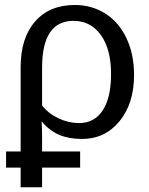

<svg xmlns="http://www.w3.org/2000/svg" viewBox="-20 -559 609 786"><path d="M528.8 -252C528.8 -308.3 518.6 -358.3 498 -402.1C477.5 -445.9 448.7 -479.6 411.6 -503.2C374.5 -526.8 332.8 -538.6 286.6 -538.6C217.3 -538.6 162.9 -516 123.5 -470.9C84.1 -425.9 64.5 -363.4 64.5 -283.7V61H4.9V127H64.5V207.5H152.3V127H308.1V61H152.3V0C152.3 -20.5 151.7 -40.5 150.4 -60.1H152.3C173.2 -35.6 196.6 -17.9 222.7 -6.8C248.7 4.2 279.6 9.8 315.4 9.8C378.6 9.8 429.9 -14.5 469.5 -63C509 -111.5 528.8 -174.5 528.8 -252ZM434.6 -255.9C434.6 -191.1 423.2 -141.4 400.4 -106.9C377.6 -72.4 345.5 -55.2 304.2 -55.2C275.6 -55.2 247.6 -61.5 220.2 -74.2C192.9 -86.9 170.2 -104.5 152.3 -127V-281.7C152.3 -409.7 195.1 -473.6 280.8 -473.6C327.6 -473.6 365 -454.3 392.8 -415.8C420.7 -377.2 434.6 -323.9 434.6 -255.9Z"/></svg>

Font: Arimo
Style: Regular
Weight: 400
Designer: Steve Matteson
Foundry: Monotype Imaging Inc.
Version: Version 1.32